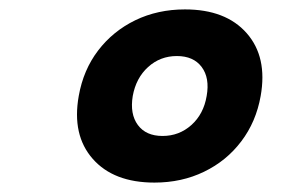

<svg xmlns="http://www.w3.org/2000/svg" viewBox="-20 -723 626 406"><path d="M306.6 -336.9Q220.2 -336.9 176 -387.2Q131.8 -437.5 146.5 -520Q156.2 -575.2 187.5 -616.2Q218.8 -657.2 266.1 -680.2Q313.5 -703.1 371.1 -703.1Q457.5 -703.1 501.7 -652.8Q545.9 -602.5 531.2 -520Q521.5 -465.3 490.2 -424.1Q459 -382.8 411.6 -359.9Q364.3 -336.9 306.6 -336.9ZM323.7 -435.5Q358.9 -435.5 384.8 -458.7Q410.6 -481.9 417 -520Q423.8 -558.1 406.5 -581.3Q389.2 -604.5 354 -604.5Q318.8 -604.5 293.2 -581.3Q267.6 -558.1 260.7 -520Q254.4 -481.9 271.5 -458.7Q288.6 -435.5 323.7 -435.5Z"/></svg>

Font: Cascadia Code PL
Style: Italic
Weight: 400
Italic angle: -10°
Monospace: yes
Designer: Aaron Bell
Foundry: Saja Typeworks
Version: Version 2404.023